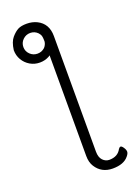

<svg xmlns="http://www.w3.org/2000/svg" viewBox="-167 -780 764 1047"><g transform="rotate(-20 215.0 -256.5)"><path d="M171 -551Q183 -564 186 -582V-583V-590Q186 -606 183 -617Q180 -626 171 -636Q153 -654 128 -654Q103 -654 85 -636.5Q67 -619 67 -594Q67 -569 85 -551.5Q103 -534 128 -534Q153 -534 171 -551ZM179 -498Q154 -484 123.5 -484Q93 -484 67.5 -499Q42 -514 27 -539.5Q12 -565 12 -596Q18 -643 38 -666Q58 -689 76.5 -698.5Q95 -708 127 -708Q159 -708 186 -695Q244 -666 244 -594V77Q244 110 260 127Q276 144 298 144Q347 144 367 106Q373 97 379.5 97Q386 97 395 110.5Q404 124 404 135Q404 146 392 160Q364 195 299.5 195Q235 195 202 143Q186 118 186 81V-503Z"/></g></svg>

Font: Moon Stars Kai T Light
Style: Regular
Weight: 300
Designer: GuiWonder
Version: Version 1.101